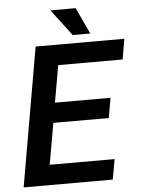

<svg xmlns="http://www.w3.org/2000/svg" viewBox="-59 -934 718 980"><g transform="rotate(-5 300.0 -444.0)"><path d="M485.8 -314.9 503.4 -417H218.8L252 -606.4H582L600.1 -710.9H145.5L22 0H478.5L497.1 -103.5H164.6L201.7 -314.9ZM429.2 -752.9 366.2 -888.2H236.8L339.4 -752.9Z"/></g></svg>

Font: Roboto Mono SemiBold
Style: Italic
Weight: 600
Italic angle: -10°
Monospace: yes
Designer: Google
Version: Version 3.000